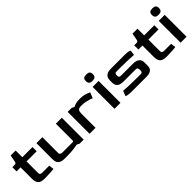

<svg xmlns="http://www.w3.org/2000/svg" viewBox="215 -1710 2779 2779"><g transform="rotate(-45 1604.5 -320.5)"><path d="M234 0Q158 0 130 -32Q102 -64 102 -128V-362H20V-448H62Q81 -448 89.5 -454Q98 -460 102 -478L122 -585H224V-448H432V-362H224V-127Q224 -102 236 -94Q248 -86 272 -86H413L423 -10Q402 -7 359 -3.5Q316 0 265 0Z M644 0Q595 0 567.5 -13Q540 -26 528.5 -46Q517 -66 514.5 -88Q512 -110 512 -128V-448H634V-126Q633 -104 648.5 -95Q664 -86 682 -86H880Q902 -86 906 -90Q910 -94 910 -116V-448H1032V0H950L912 -20Q872 -12 817.5 -6Q763 0 695 0Z M1152 0V-448H1234L1272 -428Q1298 -442 1328 -450Q1358 -458 1404 -458Q1477 -458 1522.5 -442Q1568 -426 1583 -418L1548 -331Q1536 -337 1508.5 -346.5Q1481 -356 1444 -364Q1407 -372 1363 -372H1352Q1304 -372 1289.5 -353Q1275 -334 1274 -290V0Z M1724 -511Q1687 -511 1670 -526Q1653 -541 1653 -576Q1653 -612 1669.5 -626.5Q1686 -641 1724 -641Q1762 -641 1779 -626.5Q1796 -612 1796 -576Q1796 -542 1779 -526.5Q1762 -511 1724 -511ZM1663 0V-448H1785V0Z M2029 0Q1962 0 1934 -7Q1906 -14 1906 -21L1936 -96Q1965 -93 2042.5 -89.5Q2120 -86 2234 -86H2284Q2309 -86 2315.5 -99.5Q2322 -113 2322 -136Q2322 -159 2314.5 -173Q2307 -187 2284 -187H2038Q1968 -187 1937 -213.5Q1906 -240 1906 -293V-333Q1906 -347 1909 -366Q1912 -385 1924 -404Q1936 -423 1963 -435.5Q1990 -448 2038 -448H2314Q2374 -448 2399 -441Q2424 -434 2424 -427L2414 -352Q2385 -355 2307 -358.5Q2229 -362 2116 -362H2066Q2041 -362 2034.5 -348.5Q2028 -335 2028 -317Q2028 -298 2034.5 -285.5Q2041 -273 2066 -273H2312Q2380 -273 2412 -245Q2444 -217 2444 -174V-115Q2444 -97 2441.5 -77Q2439 -57 2427 -39.5Q2415 -22 2388 -11Q2361 0 2312 0Z M2728 0Q2652 0 2624 -32Q2596 -64 2596 -128V-362H2514V-448H2556Q2575 -448 2583.5 -454Q2592 -460 2596 -478L2616 -585H2718V-448H2926V-362H2718V-127Q2718 -102 2730 -94Q2742 -86 2766 -86H2907L2917 -10Q2896 -7 2853 -3.5Q2810 0 2759 0Z M3077 -511Q3040 -511 3023 -526Q3006 -541 3006 -576Q3006 -612 3022.5 -626.5Q3039 -641 3077 -641Q3115 -641 3132 -626.5Q3149 -612 3149 -576Q3149 -542 3132 -526.5Q3115 -511 3077 -511ZM3016 0V-448H3138V0Z"/></g></svg>

Font: Goldman
Style: Regular
Weight: 400
Designer: Jaikishan Patel
Version: Version 1.000; ttfautohint (v1.8.3)